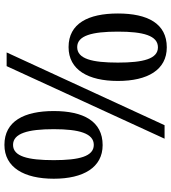

<svg xmlns="http://www.w3.org/2000/svg" viewBox="27 -791 774 868"><g transform="rotate(90 414.0 -357.0)"><path d="M193 -280C296 -280 346 -369 346 -503C346 -637 296 -724 194 -724C86 -724 41 -637 41 -503C41 -369 86 -280 193 -280ZM217 0H279L607 -714H546ZM193 -319C141 -319 123 -386 123 -503C123 -618 141 -684 194 -684C246 -684 263 -618 263 -503C263 -386 246 -319 193 -319ZM635 10C737 10 788 -79 788 -213C788 -347 737 -434 636 -434C528 -434 482 -347 482 -213C482 -79 528 10 635 10ZM635 -29C583 -29 564 -96 564 -213C564 -328 583 -394 635 -394C687 -394 704 -328 704 -213C704 -96 687 -29 635 -29Z"/></g></svg>

Font: Noto Serif Lao SemiCondensed
Style: Regular
Weight: 400
Width: 4
Designer: Monotype Design Team
Foundry: Monotype Imaging Inc.
Version: Version 2.003